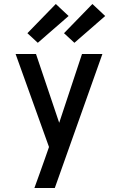

<svg xmlns="http://www.w3.org/2000/svg" viewBox="-20 -940 590 960"><path d="M152 0Q165 -36 178 -72Q191 -108 204 -145L225 -205L58 -670H160L276 -326L390 -670H492L254 0ZM352 -726 300 -774 442 -920 506 -860ZM169 -726 117 -774 259 -920 323 -860Z"/></svg>

Font: Lode Dark Term
Style: Bold
Weight: 700
Monospace: yes
Designer: Belleve Invis
Foundry: Belleve Invis
Version: Version 29.2.0